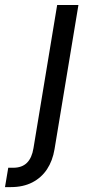

<svg xmlns="http://www.w3.org/2000/svg" viewBox="-116 -556 366 780"><path d="M116.2 -535.6H202.6L105.5 50.3Q97.7 97.2 75 131.6Q52.2 166 15.1 185.1Q-22 204.1 -71.8 204.1H-95.7L-82.5 125.5H-62.5Q-26.9 125.5 -6.6 105.5Q13.7 85.4 20 45.9Z"/></svg>

Font: Inter 20pt
Style: Italic
Weight: 400
Italic angle: -9.3988°
Version: Version 4.001;git-66647c0bb